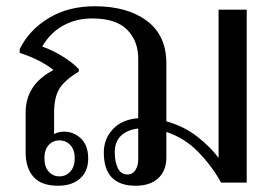

<svg xmlns="http://www.w3.org/2000/svg" viewBox="-20 -584 872 614"><path d="M769 -553V0H687Q658 -53 614 -98Q570 -143 512 -162V-81Q512 -38 486 -14Q460 10 414 10Q312 10 312 -96Q312 -140 341 -171Q370 -202 422 -206V-397Q422 -453 386.5 -489Q351 -525 275 -525Q224 -525 182.5 -502.5Q141 -480 115 -435Q145 -425 178 -405Q211 -385 232 -363V-355Q187 -328 170 -300.5Q153 -273 153 -223V-155Q166 -163 185 -163Q216 -163 239 -141Q262 -119 262 -77Q262 -36 236 -13Q210 10 166 10Q112 10 87 -18.5Q62 -47 62 -97V-224Q62 -314 151 -360Q110 -393 43 -415V-427Q73 -488 135.5 -526Q198 -564 283 -564Q387 -564 449.5 -517.5Q512 -471 512 -381V-196Q569 -180 611 -147Q653 -114 679 -79V-553ZM422 -75V-173Q387 -169 367 -150Q347 -131 347 -97Q347 -66 357 -46Q367 -26 388 -26Q404 -26 413 -40Q422 -54 422 -75ZM122 -78Q122 -51 135.5 -35.5Q149 -20 170 -20Q191 -20 205 -35.5Q219 -51 219 -78Q219 -105 205 -120Q191 -135 170 -135Q149 -135 135.5 -120Q122 -105 122 -78Z"/></svg>

Font: Trirong
Style: Regular
Weight: 400
Designer: Katatrad Team
Foundry: CadsonDemak
Version: Version 1.001